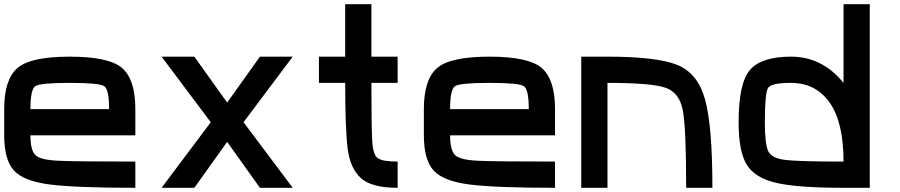

<svg xmlns="http://www.w3.org/2000/svg" viewBox="-20 -895 4290 915"><path d="M500 -375Q500 -468.8 476.6 -484.4Q453.1 -500 312.5 -500Q171.9 -500 148.4 -484.4Q125 -468.8 125 -375ZM0 -250V-375Q0 -515.6 62.5 -570.3Q125 -625 312.5 -625Q500 -625 562.5 -570.3Q625 -515.6 625 -375V-250H125Q125 -179.7 148.4 -156.2Q171.9 -132.8 257.8 -128.9Q343.8 -125 625 -125V0Q343.8 0 218.8 -15.6Q93.8 -31.2 46.9 -82Q0 -132.8 0 -250Z M906.2 -625 1062.5 -406.2 1218.8 -625H1375L1140.6 -312.5L1375 0H1218.8L1062.5 -218.8L906.2 0H750L984.4 -312.5L750 -625Z M1625 -500H1500V-625H1625V-875H1750V-625H1875V-500H1750Q1750 -289.1 1753.9 -222.7Q1757.8 -156.2 1781.2 -140.6Q1804.7 -125 1875 -125V0Q1750 0 1699.2 -46.9Q1648.4 -93.8 1636.7 -187.5Q1625 -281.2 1625 -500Z M2500 -375Q2500 -468.8 2476.6 -484.4Q2453.1 -500 2312.5 -500Q2171.9 -500 2148.4 -484.4Q2125 -468.8 2125 -375ZM2000 -250V-375Q2000 -515.6 2062.5 -570.3Q2125 -625 2312.5 -625Q2500 -625 2562.5 -570.3Q2625 -515.6 2625 -375V-250H2125Q2125 -179.7 2148.4 -156.2Q2171.9 -132.8 2257.8 -128.9Q2343.8 -125 2625 -125V0Q2343.8 0 2218.8 -15.6Q2093.8 -31.2 2046.9 -82Q2000 -132.8 2000 -250Z M2875 0H2750V-625H2875Q3109.4 -625 3207 -585.9Q3304.7 -546.9 3339.8 -421.9Q3375 -296.9 3375 0H3250Q3250 -281.2 3234.4 -367.2Q3218.8 -453.1 3152.3 -476.6Q3085.9 -500 2875 -500Z M4000 -875H4125V0H4000Q3781.2 0 3679.7 -23.4Q3578.1 -46.9 3539.1 -109.4Q3500 -171.9 3500 -312.5Q3500 -500 3554.7 -562.5Q3609.4 -625 3750 -625Q3898.4 -625 4000 -500ZM3750 -500Q3656.2 -500 3640.6 -476.6Q3625 -453.1 3625 -312.5Q3625 -210.9 3640.6 -175.8Q3656.2 -140.6 3722.7 -132.8Q3789.1 -125 4000 -125Q4000 -312.5 3933.6 -406.2Q3867.2 -500 3750 -500Z"/></svg>

Font: CraftyPE
Style: Regular
Weight: 400
Designer: Erek Butcher
Foundry: Haunted Coop
Version: Version 0.018;April 4, 2024;FontCreator 15.0.0.2962 64-bit